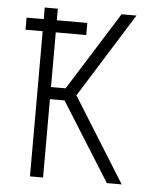

<svg xmlns="http://www.w3.org/2000/svg" viewBox="-50 -714 650 759"><g transform="rotate(5 275.0 -335.0)"><path d="M402 0 207 -311H149V0H97V-576H29V-624H97V-670H149V-624H270V-576H149V-359H207L402 -670H461L252 -335L461 0Z"/></g></svg>

Font: Lode Dark
Style: Regular
Weight: 400
Monospace: yes
Designer: Belleve Invis
Foundry: Belleve Invis
Version: Version 29.2.0; ttfautohint (v1.8.3)